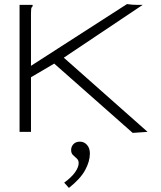

<svg xmlns="http://www.w3.org/2000/svg" viewBox="-20 -647 790 942"><path d="M246 -335 132 -268V0H76V-623H140V-616Q134 -611 133 -604Q132 -597 132 -580V-324L603 -627Q614 -625 629 -624Q644 -623 654 -623H680L293 -364L704 0L631 5ZM318 275 295 249Q331 223 348.5 198Q366 173 366 153Q366 139 356.5 130.5Q347 122 338 113.5Q329 105 329 89Q329 72 340.5 60Q352 48 372 48Q393 48 407 64Q421 80 421 106Q421 145 397.5 188Q374 231 318 275Z"/></svg>

Font: Inconsolata ExtraExpanded Light
Style: Regular
Weight: 300
Width: 8
Monospace: yes
Designer: Raph Levien, Cyreal, Brenton Simpson
Foundry: Raph Levien, Cyreal, Google
Version: Version 3.001; ttfautohint (v1.8.2.53-6de2)